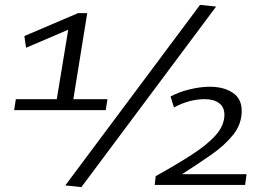

<svg xmlns="http://www.w3.org/2000/svg" viewBox="-20 -758 1139 788"><path d="M38 -306 45 -351H213L260 -636L87 -562L80 -610L300 -704H338L281 -351H421L414 -306ZM314 10 248 3 801 -738 867 -731ZM615 1 619 -35Q705 -83 768.5 -124Q832 -165 866.5 -204.5Q901 -244 901 -287Q901 -318 879.5 -334.5Q858 -351 820 -351Q757 -351 694 -317L680 -362Q713 -380 757.5 -391Q802 -402 841 -402Q898 -402 935 -377.5Q972 -353 972 -303Q972 -249 937.5 -205.5Q903 -162 847 -123Q791 -84 727 -43H992L986 1Z"/></svg>

Font: Georama Extended
Style: Italic
Weight: 400
Width: 7
Italic angle: -9°
Designer: Jean-Baptiste Levee
Foundry: Production Type
Version: Version 1.000